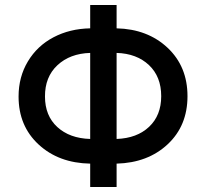

<svg xmlns="http://www.w3.org/2000/svg" viewBox="-20 -747 823 767"><path d="M445.8 -727.1V-633.8Q569.8 -630.9 649.4 -556.2Q729 -481.4 729 -362.8Q729 -244.6 649.9 -170.7Q570.8 -96.7 445.8 -93.3V0H340.3V-93.3Q214.4 -95.7 134.3 -169.7Q54.2 -243.7 54.2 -361.3Q54.2 -439.9 91.6 -502Q128.9 -564 193.8 -598.1Q258.8 -632.3 340.3 -633.8V-727.1ZM340.3 -535.6Q259.3 -533.2 209.2 -486.3Q159.2 -439.5 159.7 -361.3Q159.7 -284.7 209 -239.5Q258.3 -194.3 340.3 -191.9ZM445.8 -535.6V-191.9Q527.3 -194.8 575.7 -240.5Q624 -286.1 624 -362.8Q624 -440.9 575 -487.1Q525.9 -533.2 445.8 -535.6Z"/></svg>

Font: Karasuma Gothic
Style: Regular
Weight: 500
Designer: Rasmus Andersson / Ryoko Nishizuka
Foundry: Genbu
Version: Version 1.00